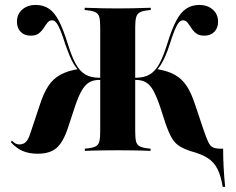

<svg xmlns="http://www.w3.org/2000/svg" viewBox="-20 -602 943 766"><path d="M868.5 143.5Q861.3 99.2 847.6 72.2Q833.9 45.2 809.3 29Q784.7 12.9 742.7 1.6Q714.5 -7.3 696 -19Q677.4 -30.6 664.9 -52.4Q652.4 -74.2 640.3 -109.7L618.5 -176.6Q604.8 -216.9 591.9 -240.3Q579 -263.7 562.5 -273.4Q546 -283.1 522.6 -283.1H504V-291.9H522.6Q555.6 -291.9 577.8 -305.2Q600 -318.5 616.1 -348.4Q632.3 -378.2 647.6 -428.2Q665.3 -485.5 683.1 -519.4Q700.8 -553.2 723.4 -567.7Q746 -582.3 775 -582.3Q808.1 -582.3 829 -563.7Q850 -545.2 850 -515.3Q850 -490.3 835.1 -475Q820.2 -459.7 795.2 -459.7Q774.2 -459.7 762.5 -469Q750.8 -478.2 743.1 -490.3Q735.5 -502.4 728.2 -511.7Q721 -521 709.7 -521Q700.8 -521 693.1 -511.7Q685.5 -502.4 676.6 -481Q667.7 -459.7 656.5 -423.4Q648.4 -398.4 640.3 -379.8Q632.3 -361.3 623.8 -347.2Q615.3 -333.1 604.8 -321.8V-326.6Q649.2 -319.4 677.4 -303.6Q705.6 -287.9 724.6 -259.3Q743.5 -230.6 758.9 -183.1L791.9 -84.7Q803.2 -51.6 810.9 -35.5Q818.5 -19.4 829.4 -14.1Q840.3 -8.9 859.7 -8.9H870.2Q870.2 27.4 872.2 65.3Q874.2 103.2 878.2 143.5ZM130.6 11.3Q96 11.3 70.6 0.4Q45.2 -10.5 23.4 -34.7L27.4 -41.1Q35.5 -33.1 41.9 -29.4Q48.4 -25.8 57.3 -25.8Q72.6 -25.8 82.7 -35.1Q92.7 -44.4 100.8 -69.4L138.7 -183.1Q154 -230.6 173 -259.3Q191.9 -287.9 220.6 -303.6Q249.2 -319.4 292.7 -326.6V-321.8Q282.3 -333.1 273.8 -347.2Q265.3 -361.3 257.7 -379.8Q250 -398.4 241.1 -423.4Q229.8 -459.7 221 -481Q212.1 -502.4 204.4 -511.7Q196.8 -521 187.9 -521Q176.6 -521 169.4 -511.7Q162.1 -502.4 154.4 -490.3Q146.8 -478.2 135.1 -469Q123.4 -459.7 102.4 -459.7Q77.4 -459.7 62.5 -475Q47.6 -490.3 47.6 -515.3Q47.6 -545.2 68.5 -563.7Q89.5 -582.3 122.6 -582.3Q152.4 -582.3 174.6 -567.7Q196.8 -553.2 214.5 -519.4Q232.3 -485.5 250 -428.2Q265.3 -378.2 281.5 -348.4Q297.6 -318.5 319.8 -305.2Q341.9 -291.9 375 -291.9H393.5V-283.1H375Q352.4 -283.1 335.9 -273.4Q319.4 -263.7 306 -240.7Q292.7 -217.7 279 -176.6L251.6 -93.5Q232.3 -34.7 205.6 -11.7Q179 11.3 130.6 11.3ZM437.9 -2.4Q412.1 -2.4 389.5 -2Q366.9 -1.6 349.2 -1.2Q331.5 -0.8 318.5 0V-8.9L333.1 -10.5Q353.2 -12.9 363.3 -19Q373.4 -25 376.6 -38.7Q379.8 -52.4 379.8 -78.2V-492.7Q379.8 -518.5 376.6 -532.3Q373.4 -546 362.9 -552Q352.4 -558.1 332.3 -560.5L317.7 -562.1V-571Q329.8 -571 348.4 -570.2Q366.9 -569.4 389.5 -569Q412.1 -568.5 438.7 -568.5H449.2H460.5Q487.1 -568.5 509.7 -569Q532.3 -569.4 550.8 -570.2Q569.4 -571 581.5 -571V-562.1L566.9 -560.5Q546.8 -558.1 536.7 -552Q526.6 -546 523 -532.3Q519.4 -518.5 519.4 -492.7V-78.2Q519.4 -52.4 522.6 -38.7Q525.8 -25 536.3 -19Q546.8 -12.9 566.1 -10.5L580.6 -8.9V0Q568.5 -0.8 550.4 -1.2Q532.3 -1.6 509.7 -2Q487.1 -2.4 461.3 -2.4H449.2Z"/></svg>

Font: Playfair 144pt SemiCondensed ExtraBold
Style: Regular
Weight: 800
Width: 4
Designer: Claus Eggers Sørensen
Foundry: Claus Eggers Sørensen
Version: Version 2.203